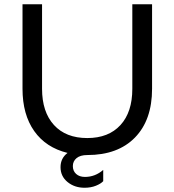

<svg xmlns="http://www.w3.org/2000/svg" viewBox="-20 -720 821 904"><path d="M391 10Q358 10 340.5 24.5Q323 39 323 62Q323 85 338.5 99Q354 113 380 113Q428 113 466 80V133Q455 145 431.5 154.5Q408 164 378 164Q331 164 298 137Q265 110 265 67Q265 25 298 0Q196 -25 141 -103Q86 -181 86 -302V-700H178V-302Q178 -193 234 -131.5Q290 -70 391 -70Q491 -70 547 -131Q603 -192 603 -302V-700H696V-302Q696 -155 615.5 -72.5Q535 10 391 10Z"/></svg>

Font: Goli
Style: Regular
Weight: 400
Designer: jaikishan Patel
Foundry: MagicType
Version: Version 1.000